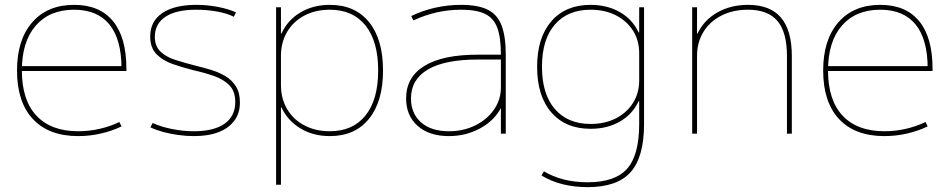

<svg xmlns="http://www.w3.org/2000/svg" viewBox="-20 -550 3905 790"><path d="M302 10Q181 10 115.5 -60Q50 -130 50 -260Q50 -386 112.5 -458Q175 -530 285 -530Q390 -530 445 -463Q500 -396 500 -268Q500 -264 500 -263Q500 -262 500 -258H60V-278H490L480 -268Q480 -388 430.5 -449Q381 -510 285 -510Q184 -510 127 -444.5Q70 -379 70 -260Q70 -138 130 -74Q190 -10 302 -10Q347 -10 390.5 -20Q434 -30 471 -48L480 -30Q441 -11 395 -0.5Q349 10 302 10Z M778 10Q747 10 714 5.5Q681 1 651.5 -7Q622 -15 599 -26L608 -44Q640 -29 686 -19.5Q732 -10 778 -10Q860 -10 904 -41Q948 -72 948 -130Q948 -175 923.5 -199.5Q899 -224 860 -237.5Q821 -251 776 -261Q733 -272 692 -286Q651 -300 624.5 -326.5Q598 -353 598 -400Q598 -462 647.5 -496Q697 -530 788 -530Q833 -530 877 -521.5Q921 -513 951 -499L942 -481Q915 -495 873.5 -502.5Q832 -510 788 -510Q705 -510 661.5 -481.5Q618 -453 617 -400Q617 -360 640 -338Q663 -316 700 -304Q737 -292 780 -281Q813 -273 846.5 -263Q880 -253 907 -237Q934 -221 950.5 -195Q967 -169 967 -130Q968 -86 945 -54.5Q922 -23 880 -6.5Q838 10 778 10Z M1337 -530Q1441 -530 1498.5 -459Q1556 -388 1556 -260Q1556 -133 1498.5 -61.5Q1441 10 1337 10Q1269 10 1216.5 -21.5Q1164 -53 1138 -108H1136V210H1116V-520H1136V-412H1138Q1164 -468 1216.5 -499Q1269 -530 1337 -530ZM1337 -510Q1278 -510 1232.5 -486Q1187 -462 1161.5 -419Q1136 -376 1136 -320V-200Q1136 -144 1161.5 -101Q1187 -58 1232.5 -34Q1278 -10 1337 -10Q1432 -10 1484 -75Q1536 -140 1536 -260Q1536 -380 1484 -445Q1432 -510 1337 -510Z M1827 10Q1746 10 1698.5 -32Q1651 -74 1651 -145Q1651 -233 1726.5 -279Q1802 -325 1945 -325H2041Q2041 -396 2026 -436Q2011 -476 1975.5 -493Q1940 -510 1878 -510Q1826 -510 1777 -499Q1728 -488 1681 -466L1672 -484Q1720 -507 1771.5 -518.5Q1823 -530 1878 -530Q1946 -530 1986 -510.5Q2026 -491 2043.5 -446Q2061 -401 2061 -325V0H2041V-104H2040Q2012 -52 1954 -21Q1896 10 1827 10ZM1827 -10Q1887 -10 1935.5 -34Q1984 -58 2012.5 -99Q2041 -140 2041 -190V-305H1945Q1810 -305 1740.5 -264Q1671 -223 1671 -145Q1671 -83 1712.5 -46.5Q1754 -10 1827 -10Z M2398 220Q2343 220 2295 208Q2247 196 2208 172L2218 155Q2255 177 2300 188.5Q2345 200 2398 200Q2511 200 2560.5 144Q2610 88 2610 -40V-134H2608Q2582 -79 2530 -49.5Q2478 -20 2410 -20Q2307 -20 2248.5 -87.5Q2190 -155 2190 -275Q2190 -395 2248.5 -462.5Q2307 -530 2410 -530Q2478 -530 2530 -500.5Q2582 -471 2608 -416H2610V-520H2630V-40Q2630 96 2575 158Q2520 220 2398 220ZM2410 -40Q2469 -40 2514 -63Q2559 -86 2584.5 -126.5Q2610 -167 2610 -219V-331Q2610 -384 2584.5 -424Q2559 -464 2514 -487Q2469 -510 2410 -510Q2316 -510 2263 -449Q2210 -388 2210 -275Q2210 -163 2263 -101.5Q2316 -40 2410 -40Z M2828 0V-520H2848V-412H2850Q2877 -468 2932 -499Q2987 -530 3058 -530Q3149 -530 3193.5 -477.5Q3238 -425 3238 -320V0H3218V-320Q3218 -417 3179 -463.5Q3140 -510 3058 -510Q2996 -510 2948.5 -486Q2901 -462 2874.5 -419Q2848 -376 2848 -320V0Z M3619 10Q3498 10 3432.5 -60Q3367 -130 3367 -260Q3367 -386 3429.5 -458Q3492 -530 3602 -530Q3707 -530 3762 -463Q3817 -396 3817 -268Q3817 -264 3817 -263Q3817 -262 3817 -258H3377V-278H3807L3797 -268Q3797 -388 3747.5 -449Q3698 -510 3602 -510Q3501 -510 3444 -444.5Q3387 -379 3387 -260Q3387 -138 3447 -74Q3507 -10 3619 -10Q3664 -10 3707.5 -20Q3751 -30 3788 -48L3797 -30Q3758 -11 3712 -0.5Q3666 10 3619 10Z"/></svg>

Font: M PLUS 1 Thin
Style: Regular
Weight: 100
Designer: Coji Morishita
Foundry: UNDERFOREST DESIGN
Version: Version 1.001